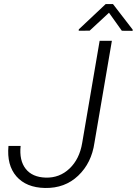

<svg xmlns="http://www.w3.org/2000/svg" viewBox="-20 -911 670 941"><path d="M468.3 -710.9H528.3L442.9 -211.4Q428.7 -112.3 363.3 -50Q297.9 12.2 200.2 10.3Q108.4 8.3 60.5 -46.6Q12.7 -101.6 21.5 -195.8H81.1Q73.7 -124.5 106 -83.5Q138.2 -42.5 204.1 -40.5Q272 -38.6 320.8 -85Q369.6 -131.3 382.8 -210.4ZM630.4 -765.6 629.9 -759.8 577.1 -760.3 514.2 -848.6 419.4 -760.7 365.7 -760.3 366.2 -767.1 498 -891.1H533.7Z"/></svg>

Font: RobotoInd Light
Style: Italic
Weight: 300
Italic angle: -12°
Designer: Google
Version: Version 2.001151; 2014